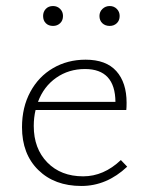

<svg xmlns="http://www.w3.org/2000/svg" viewBox="-20 -613 490 637"><path d="M402 -60Q334 4 250 4Q161 4 107 -49Q53 -102 53 -191Q53 -257 80.5 -308Q108 -359 156 -387Q204 -415 264 -415Q332 -415 366 -377Q400 -339 400 -272Q400 -256 399 -248H98Q92 -223 92 -195Q92 -120 137 -74Q182 -28 256 -28Q324 -28 381 -82ZM106 -275H363Q362 -384 262 -384Q208 -384 166.5 -355Q125 -326 106 -275ZM123 -560Q123 -574 132 -583.5Q141 -593 156 -593Q170 -593 179.5 -583.5Q189 -574 189 -560Q189 -545 179.5 -536Q170 -527 156 -527Q141 -527 132 -536Q123 -545 123 -560ZM310 -560Q310 -574 320 -583.5Q330 -593 344 -593Q358 -593 367.5 -583.5Q377 -574 377 -560Q377 -545 367.5 -536Q358 -527 344 -527Q329 -527 319.5 -536Q310 -545 310 -560Z"/></svg>

Font: Ysabeau Light
Style: Regular
Weight: 300
Designer: Christian Thalmann (Catharsis Fonts)
Version: Version 0.003